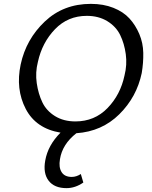

<svg xmlns="http://www.w3.org/2000/svg" viewBox="-20 -684 788 993"><path d="M450 -664Q515 -664 566.5 -643.5Q618 -623 649.5 -588.5Q681 -554 700.5 -508Q720 -462 721 -410.5Q722 -359 713 -306Q687 -182 597 -93Q507 -4 375 5Q302 62 290 140Q283 181 298.5 206Q314 231 351 231Q375 231 398 216L411 260Q369 289 324 289Q261 289 231.5 250.5Q202 212 214 146Q228 67 293 2Q166 -19 113 -121Q60 -223 87 -351Q115 -481 211.5 -572.5Q308 -664 450 -664ZM624 -294Q638 -349 630.5 -404Q623 -459 601.5 -503Q580 -547 535 -574.5Q490 -602 429 -602Q331 -602 264.5 -533Q198 -464 176 -364Q162 -309 170 -254Q178 -199 199 -155Q220 -111 264.5 -83.5Q309 -56 370 -56Q469 -56 536 -125Q603 -194 624 -294Z"/></svg>

Font: EauTest Medium
Style: Italic
Weight: 500
Italic angle: -12°
Designer: Christian Thalmann (Catharsis Fonts)
Version: Version 0.001;PS 000.001;hotconv 1.0.88;makeotf.lib2.5.64775